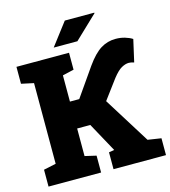

<svg xmlns="http://www.w3.org/2000/svg" viewBox="-128 -998 976 1101"><g transform="rotate(-15 360.0 -448.0)"><path d="M22.9 0V-100.1L96.2 -115.7V-594.7L22.9 -610.4V-710.9H335V-610.4L267.6 -594.7V-439H322.8L439.5 -606.4Q483.9 -668.9 524.2 -693.8Q564.5 -718.8 612.3 -718.8Q642.1 -718.8 667.7 -711.2Q693.4 -703.6 711.4 -691.9L681.6 -560.5Q664.1 -566.4 650.4 -566.4Q630.9 -566.4 607.7 -553.7Q584.5 -541 554.2 -502.4L468.8 -387.7L640.6 -112.3L720.2 -100.1V0H408.7V-100.1L440.9 -105.5L440.4 -106.4L345.7 -279.3H267.6V-115.7L335 -100.1V0ZM257.8 -762.2 359.4 -895.5H534.2L535.2 -892.6L398.4 -762.2Z"/></g></svg>

Font: Roboto Slab Black
Style: Regular
Weight: 900
Designer: Google
Version: Version 2.000; ttfautohint (v1.8.1.43-b0c9)